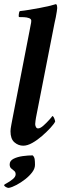

<svg xmlns="http://www.w3.org/2000/svg" viewBox="-21 -700 317 933"><path d="M26 99Q26 81 45 71.5Q64 62 90 58.5Q116 55 138 55Q146 63 147.5 74Q149 85 149 101Q149 119 135.5 137Q122 155 101.5 171Q81 187 59.5 198.5Q38 210 22 213H20Q15 213 7 208.5Q-1 204 -1 199Q-1 197 13 189.5Q27 182 41 170.5Q55 159 55 147Q55 136 48 130.5Q41 125 33.5 118.5Q26 112 26 99ZM122 -547Q124 -561 127.5 -576Q131 -591 131 -599Q131 -608 120 -612Q109 -616 95.5 -616.5Q82 -617 73 -617Q72 -617 71 -617Q69 -620 70.5 -631.5Q72 -643 75 -646Q95 -648 122 -652.5Q149 -657 175.5 -662Q202 -667 222.5 -672Q243 -677 251 -680Q255 -678 256 -672Q257 -666 257 -661Q257 -657 255 -644Q253 -631 250 -615.5Q247 -600 244 -588L154 -129Q153 -125 151.5 -113Q150 -101 150 -97Q150 -90 153.5 -83Q157 -76 164 -76Q175 -76 190.5 -90Q206 -104 219 -118.5Q232 -133 233 -136Q238 -136 242.5 -125Q247 -114 247 -109Q241 -97 223.5 -78Q206 -59 183 -39Q160 -19 136 -5.5Q112 8 92 8Q68 8 49 -8.5Q30 -25 30 -62Q30 -73 34 -93.5Q38 -114 39 -120Z"/></svg>

Font: Amiri
Style: Bold Italic
Weight: 700
Italic angle: 10°
Designer: Khaled Hosny
Version: Version 0.113